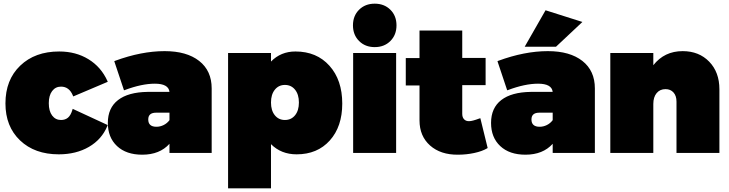

<svg xmlns="http://www.w3.org/2000/svg" viewBox="-20 -837 3993 1051"><path d="M9.8 -271Q9.8 -399.9 90.6 -477.5Q171.4 -555.2 304.2 -555.2Q395 -555.2 464.1 -512.9Q533.2 -470.7 567.9 -394L569.8 -389.2L380.9 -309.1L378.9 -314Q358.9 -362.8 314 -362.8Q283.7 -362.8 265.4 -338.6Q247.1 -314.5 247.1 -272Q247.1 -229 265.4 -204.6Q283.7 -180.2 314 -180.2Q336.9 -180.2 352.1 -192.9Q367.2 -205.6 376 -234.9L377.9 -241.2L568.8 -152.8L567.9 -147.9Q537.1 -73.7 466.8 -33Q396.5 7.8 301.8 7.8Q169.9 7.8 89.8 -68.4Q9.8 -144.5 9.8 -271Z M570.3 -164.1Q570.3 -246.1 626.2 -289.3Q682.1 -332.5 787.6 -334H907.7Q902.8 -378.9 827.6 -378.9Q755.9 -378.9 663.6 -344.2L658.7 -342.8L605.5 -502L609.4 -503.9Q753.9 -557.1 881.3 -557.1Q1002 -557.1 1070.3 -503.4Q1138.7 -449.7 1138.7 -353V0H907.7V-49.8Q854 9.8 758.8 9.8Q670.9 9.8 620.6 -37.4Q570.3 -84.5 570.3 -164.1ZM791.5 -183.1Q791.5 -143.1 836.4 -143.1Q856.9 -143.1 876 -152.6Q895 -162.1 907.7 -179.2V-220.2H834.5Q791.5 -220.2 791.5 -183.1Z M1228.5 193.8V-546.9H1463.4V-500Q1517.1 -555.2 1597.2 -555.2Q1713.4 -555.2 1783.4 -477.1Q1853.5 -398.9 1853.5 -270Q1853.5 -144 1785.4 -68.1Q1717.3 7.8 1603.5 7.8Q1519 7.8 1463.4 -47.9V193.8ZM1539.6 -180.2Q1574.2 -180.2 1595.2 -206.1Q1616.2 -231.9 1616.2 -275.9Q1616.2 -319.8 1595.2 -345.9Q1574.2 -372.1 1539.6 -372.1Q1505.4 -372.1 1484.4 -345.9Q1463.4 -319.8 1463.4 -275.9Q1463.4 -231.9 1484.4 -206.1Q1505.4 -180.2 1539.6 -180.2Z M1945.6 -612.5Q1912.1 -646 1912.1 -698.2Q1912.1 -750.5 1945.6 -783.7Q1979 -816.9 2031.2 -816.9Q2083.5 -816.9 2116.9 -783.7Q2150.4 -750.5 2150.4 -698.2Q2150.4 -646 2116.9 -612.5Q2083.5 -579.1 2031.2 -579.1Q1979 -579.1 1945.6 -612.5ZM1913.1 0V-546.9H2148.4V0Z M2201.2 -369.1V-519H2276.4V-669.9H2510.3V-520H2638.2V-371.1H2510.3V-213.9Q2510.3 -194.3 2520.8 -183.6Q2531.2 -172.9 2549.3 -173.8Q2564.9 -173.8 2603 -188L2609.4 -189.9L2649.4 -26.9L2646.5 -24.9Q2619.1 -8.8 2575.9 0.5Q2532.7 9.8 2487.3 9.8Q2392.1 10.7 2334.2 -40.5Q2276.4 -91.8 2276.4 -178.2V-369.1Z M2668 -164.1Q2668 -246.1 2723.9 -289.3Q2779.8 -332.5 2885.3 -334H3005.4Q3000.5 -378.9 2925.3 -378.9Q2853.5 -378.9 2761.2 -344.2L2756.3 -342.8L2703.1 -502L2707 -503.9Q2851.6 -557.1 2979 -557.1Q3099.6 -557.1 3168 -503.4Q3236.3 -449.7 3236.3 -353V0H3005.4V-49.8Q2951.7 9.8 2856.4 9.8Q2768.6 9.8 2718.3 -37.4Q2668 -84.5 2668 -164.1ZM2852.1 -581.1 2966.3 -780.8 3168 -716.8 3023.4 -581.1ZM2889.2 -183.1Q2889.2 -143.1 2934.1 -143.1Q2954.6 -143.1 2973.6 -152.6Q2992.7 -162.1 3005.4 -179.2V-220.2H2932.1Q2889.2 -220.2 2889.2 -183.1Z M3320.8 0V-546.9H3556.2V-480Q3616.7 -557.1 3716.8 -557.1Q3806.2 -557.1 3862.1 -499.5Q3918 -441.9 3918 -348.1V0H3683.1V-280.8Q3683.1 -312.5 3666.7 -330.8Q3650.4 -349.1 3623 -349.1Q3592.3 -349.1 3574.2 -327.1Q3556.2 -305.2 3556.2 -268.1V0Z"/></svg>

Font: Trueno UltraBlack
Style: Regular
Weight: 950
Designer: Julieta Ulanovsky
Foundry: Julieta Ulanovsky
Version: Version 3.001b | FøM Fix